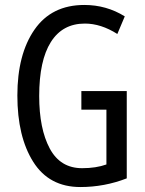

<svg xmlns="http://www.w3.org/2000/svg" viewBox="-20 -744 585 774"><path d="M491 -377V-25Q401 10 304 10Q178 10 114 -91.5Q50 -193 50 -359Q50 -525 119 -624.5Q188 -724 320 -724Q409 -724 483 -678L453 -607Q387 -649 322 -649Q232 -649 185 -574.5Q138 -500 138 -357Q138 -225 180.5 -145.5Q223 -66 311 -66Q367 -66 409 -81V-302H308V-377Z"/></svg>

Font: Noto Sans UI Cond
Style: Regular
Weight: 400
Width: 3
Designer: Monotype Design Team
Foundry: Monotype Imaging Inc.
Version: Version 1.001